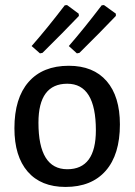

<svg xmlns="http://www.w3.org/2000/svg" viewBox="-20 -730 532 759"><path d="M252 -548Q312 -617 382 -709L391 -710L438 -676V-667Q379 -605 294 -521L284 -519ZM105 -548Q164 -615 236 -709L245 -710L291 -676L292 -667Q233 -605 148 -521L138 -519ZM252 -470Q349 -470 401.5 -409.5Q454 -349 454 -238Q454 -119 398 -55Q342 9 239 9Q142 9 89.5 -51.5Q37 -112 37 -223Q37 -342 93 -406Q149 -470 252 -470ZM246 -399Q132 -399 132 -245Q132 -61 246 -61Q359 -61 359 -215Q359 -399 246 -399Z"/></svg>

Font: Alegreya Sans Medium
Style: Regular
Weight: 500
Designer: Juan Pablo del Peral
Foundry: Huerta Tipografica
Version: Version 2.007